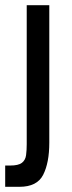

<svg xmlns="http://www.w3.org/2000/svg" viewBox="-32 -520 278 740"><path d="M71 -500H158V30Q158 107 134.5 153.5Q111 200 43 200H-12V118H7Q39 118 52.5 107.5Q66 97 68.5 78Q71 59 71 36Z"/></svg>

Font: Haskoy Medium
Style: Regular
Weight: 500
Designer: Ertekin Erdin
Foundry: Ertekin Erdin
Version: Version 1.500; ttfautohint (v1.8.3)